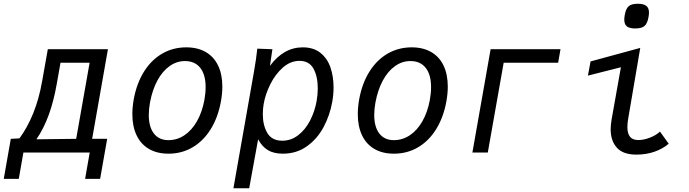

<svg xmlns="http://www.w3.org/2000/svg" viewBox="-45 -812 3665 1022"><path d="M12.5 -73 58.5 -75.5Q100.5 -132 131.8 -209Q163 -286 179.5 -381L209.5 -550H529.5L445.5 -73H525.5L488 140H408L432.5 0H79.5L55 140H-25ZM360.5 -73 432 -478H277L258 -370Q241 -273 214.5 -200.5Q188 -128 149 -70.5Z M659.5 -204.5Q659.5 -242 667 -284Q682.5 -368.5 721.5 -430.8Q760.5 -493 818.2 -526.5Q876 -560 946.5 -560Q1007 -560 1050.2 -535Q1093.5 -510 1116 -463Q1138.5 -416 1138.5 -351Q1138.5 -314 1131 -272Q1115.5 -187 1076.5 -124.2Q1037.5 -61.5 980 -27.8Q922.5 6 852 6Q791 6 747.8 -19.2Q704.5 -44.5 682 -92Q659.5 -139.5 659.5 -204.5ZM1043 -280Q1049.5 -316 1049.5 -348.5Q1049.5 -414.5 1021 -450.8Q992.5 -487 939.5 -487Q895.5 -487 857.8 -460.2Q820 -433.5 793 -383.8Q766 -334 753.5 -267Q747 -231.5 747 -200Q747 -136.5 774.2 -101.2Q801.5 -66 851.5 -66Q897.5 -66 936.8 -92.2Q976 -118.5 1003.5 -166.8Q1031 -215 1043 -280Z M1324.5 -553 1405 -550 1392 -461.5Q1465 -560 1566.5 -560Q1624 -560 1660.8 -530.5Q1697.5 -501 1714 -453Q1730.5 -405 1730.5 -346.5Q1730.5 -308.5 1723.5 -269.5Q1711 -199 1677.8 -136.2Q1644.5 -73.5 1589.2 -33.8Q1534 6 1460.5 6Q1412 6 1380.8 -13Q1349.5 -32 1329 -70.5L1281.5 190H1197.5L1307 -431Q1313.5 -466.5 1317.5 -496.2Q1321.5 -526 1324.5 -553ZM1640.5 -274.5Q1646.5 -310.5 1646.5 -341.5Q1646.5 -404.5 1623.8 -446.2Q1601 -488 1549.5 -488Q1501 -488 1460.8 -452.5Q1420.5 -417 1394 -363.8Q1367.5 -310.5 1358.5 -258.5Q1354 -233 1354 -204Q1354 -144.5 1378.2 -103.8Q1402.5 -63 1457.5 -63Q1504.5 -63 1542.8 -92.8Q1581 -122.5 1605.8 -170.8Q1630.5 -219 1640.5 -274.5Z M1859.5 -204.5Q1859.5 -242 1867 -284Q1882.5 -368.5 1921.5 -430.8Q1960.5 -493 2018.2 -526.5Q2076 -560 2146.5 -560Q2207 -560 2250.2 -535Q2293.5 -510 2316 -463Q2338.5 -416 2338.5 -351Q2338.5 -314 2331 -272Q2315.5 -187 2276.5 -124.2Q2237.5 -61.5 2180 -27.8Q2122.5 6 2052 6Q1991 6 1947.8 -19.2Q1904.5 -44.5 1882 -92Q1859.5 -139.5 1859.5 -204.5ZM2243 -280Q2249.5 -316 2249.5 -348.5Q2249.5 -414.5 2221 -450.8Q2192.5 -487 2139.5 -487Q2095.5 -487 2057.8 -460.2Q2020 -433.5 1993 -383.8Q1966 -334 1953.5 -267Q1947 -231.5 1947 -200Q1947 -136.5 1974.2 -101.2Q2001.5 -66 2051.5 -66Q2097.5 -66 2136.8 -92.2Q2176 -118.5 2203.5 -166.8Q2231 -215 2243 -280Z M2566.5 -550H2938.5L2926 -478H2636L2551.5 0H2469.5Z M3205.5 -124.5Q3205.5 -146 3210.5 -176L3260 -454L3084.5 -409.5L3098.5 -485L3363 -557L3299 -181.5Q3294.5 -156 3294.5 -135.5Q3294.5 -101.5 3308.5 -84Q3322.5 -66.5 3353.5 -66.5Q3381 -66.5 3414.2 -79.2Q3447.5 -92 3468 -111.5L3514.5 -47Q3484 -20.5 3439.8 -4.8Q3395.5 11 3342 11Q3272 11 3238.8 -25.5Q3205.5 -62 3205.5 -124.5ZM3278 -707.5Q3278 -716.5 3280.5 -732.5Q3286.5 -766 3301.5 -779Q3316.5 -792 3350 -792Q3381 -792 3395.2 -780.8Q3409.5 -769.5 3409.5 -745Q3409.5 -736 3407 -721Q3401 -687 3385.8 -673.8Q3370.5 -660.5 3336.5 -660.5Q3306 -660.5 3292 -671.5Q3278 -682.5 3278 -707.5Z"/></svg>

Font: JuliaMono Italic
Style: Regular
Weight: 400
Italic angle: -9°
Monospace: yes
Designer: cormullion
Foundry: corm
Version: Version 0.049; ttfautohint (v1.8.4)